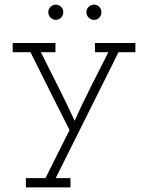

<svg xmlns="http://www.w3.org/2000/svg" viewBox="-20 -561 641 831"><path d="M92 210H177Q203 158 229 105.5Q255 53 281 2Q238 -83 196 -166.5Q154 -250 112 -335H35V-375H220V-335H157Q194 -260 231.5 -186.5Q269 -113 303 -38Q335 -110 373 -185Q411 -260 449 -335H391V-375H566V-335H493Q424 -198 357 -62.5Q290 73 221 210H285V250H92ZM354 -508Q354 -522 364 -531.5Q374 -541 387 -541Q400 -541 409.5 -531.5Q419 -522 419 -508Q419 -494 409.5 -484.5Q400 -475 387 -475Q374 -475 364 -484.5Q354 -494 354 -508ZM189 -508Q189 -522 199 -531.5Q209 -541 222 -541Q234 -541 244 -531.5Q254 -522 254 -508Q254 -494 244 -484.5Q234 -475 222 -475Q209 -475 199 -484.5Q189 -494 189 -508Z"/></svg>

Font: Josefin Slab
Style: Regular
Weight: 400
Designer: Santiago Orozco
Foundry: Typemade
Version: Version 1.000